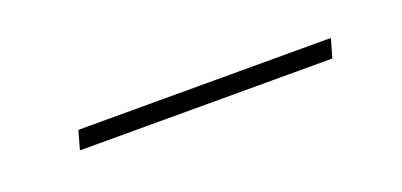

<svg xmlns="http://www.w3.org/2000/svg" viewBox="-17 -334 459 219"><g transform="rotate(-20 213.0 -224.5)"><path d="M61.3 -213.7 67.7 -236.3H374.2L367.7 -213.7Z"/></g></svg>

Font: Playfair 144pt Light
Style: Italic
Weight: 300
Italic angle: -15.6°
Designer: Claus Eggers Sørensen
Foundry: Claus Eggers Sørensen
Version: Version 2.001;gftools[0.9.30]